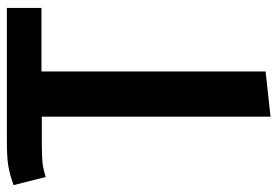

<svg xmlns="http://www.w3.org/2000/svg" viewBox="-148 -428 787 544"><g transform="rotate(-90 245.0 -155.5)"><path d="M495 -529H122C90 -529 65 -528 48 -525C30 -522 12 -517 -7 -510L16 -419C32 -424 45 -427 56 -428C67 -429 83 -430 105 -430H187V218L315 204V-431H495Z"/></g></svg>

Font: Fira Sans Medium
Style: Regular
Weight: 500
Designer: Carrois Corporate & Edenspiekermann AG
Foundry: Carrois Corporate GbR & Edenspiekermann AG
Version: Version 4.203